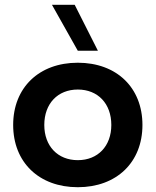

<svg xmlns="http://www.w3.org/2000/svg" viewBox="-20 -772 650 802"><path d="M305 -510C143 -510 35 -406 35 -250C35 -94 143 10 305 10C467 10 575 -94 575 -250C575 -406 467 -510 305 -510ZM305 -103C221 -103 165 -162 165 -250C165 -339 221 -398 305 -398C389 -398 445 -339 445 -250C445 -162 389 -103 305 -103ZM305 -560H389L292 -752H197Z"/></svg>

Font: Gully SemiBold
Style: Regular
Weight: 600
Designer: jaikishan Patel
Foundry: MagicType
Version: Version 1.000;Glyphs 3.2 (3242)